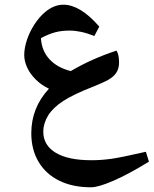

<svg xmlns="http://www.w3.org/2000/svg" viewBox="-20 -495 653 816"><path d="M367 301Q289 301 232 273Q175 245 144 193Q113 141 113 71Q113 -37 188 -118Q156 -133 131.5 -157.5Q107 -182 95 -209Q83 -236 83 -261Q83 -291 94.5 -325.5Q106 -360 126.5 -391.5Q147 -423 172 -444Q209 -475 250 -475Q285 -475 323 -452Q361 -429 402 -382L381 -342Q351 -354 325 -359.5Q299 -365 276 -365Q241 -365 213.5 -357.5Q186 -350 154 -333Q157 -279 190.5 -243Q224 -207 281 -193Q325 -219 373 -240.5Q421 -262 475 -280Q486 -264 486 -229Q486 -208 477.5 -191.5Q469 -175 450 -162Q442 -156 424 -147.5Q406 -139 379 -128Q292 -94 249 -66Q206 -38 185 -5Q175 11 169.5 29Q164 47 164 65Q164 122 216.5 154Q269 186 369 186Q389 186 410 184.5Q431 183 453 180Q474 177 511 169.5Q548 162 600 150L613 192Q527 245 462.5 273Q398 301 367 301Z"/></svg>

Font: Noto Naskh Arabic
Style: Regular
Weight: 400
Designer: Monotype Design Team, David Williams, Mohamad Dakak and Nizar Qandah
Foundry: Monotype Imaging Inc.
Version: Version 2.013